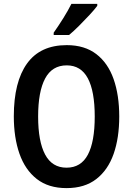

<svg xmlns="http://www.w3.org/2000/svg" viewBox="-20 -957 683 987"><path d="M593 -358Q593 -248 564 -165.5Q535 -83 475 -36.5Q415 10 322 10Q229 10 169 -37Q109 -84 80 -167Q51 -250 51 -359Q51 -536 119 -630.5Q187 -725 323 -725Q415 -725 475 -679Q535 -633 564 -550.5Q593 -468 593 -358ZM176 -358Q176 -230 212 -162.5Q248 -95 322 -95Q396 -95 431.5 -161.5Q467 -228 467 -358Q467 -488 431.5 -554.5Q396 -621 323 -621Q248 -621 212 -553.5Q176 -486 176 -358ZM480 -927Q466 -908 440.5 -880.5Q415 -853 386.5 -824.5Q358 -796 335 -777H256V-789Q282 -826 306 -864.5Q330 -903 347 -937H480Z"/></svg>

Font: Noto Sans Gurmukhi Condensed SemiBold
Style: Regular
Weight: 600
Width: 3
Designer: Jelle Bosma - Monotype Design Team
Foundry: Monotype Imaging Inc.
Version: Version 2.004; ttfautohint (v1.8.4.7-5d5b)